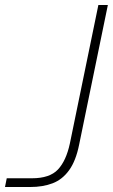

<svg xmlns="http://www.w3.org/2000/svg" viewBox="-45 -749 452 769"><path d="M-25 0 -18 -35H83Q154 -35 187 -70Q220 -105 235 -175L349 -729H387L272 -170Q259 -105 232 -67.5Q205 -30 166 -15Q127 0 76 0Z"/></svg>

Font: Mona Sans ExtraLight
Style: Italic
Weight: 200
Italic angle: -11.6951°
Designer: Deni Anggara
Foundry: GitHub
Version: Version 2.000